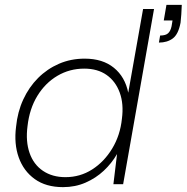

<svg xmlns="http://www.w3.org/2000/svg" viewBox="-20 -757 767 789"><path d="M239 12Q169 12 123 -21Q77 -54 57 -110Q37 -166 46 -236Q52 -297 75.5 -348Q99 -399 136.5 -436.5Q174 -474 222.5 -495Q271 -516 328 -516Q402 -516 448 -478.5Q494 -441 507 -376L568 -720H613L486 0H446L461 -124Q439 -86 406.5 -55.5Q374 -25 331.5 -6.5Q289 12 239 12ZM249 -29Q309 -29 358.5 -60.5Q408 -92 441 -146.5Q474 -201 481 -269Q489 -330 472 -376.5Q455 -423 418 -449Q381 -475 326 -475Q266 -475 216 -445.5Q166 -416 133.5 -363Q101 -310 93 -238Q85 -176 101.5 -128.5Q118 -81 156.5 -55Q195 -29 249 -29ZM633 -582 638 -611Q661 -611 671 -620.5Q681 -630 685 -649L689 -673H653L664 -737H727Q726 -714 725 -697.5Q724 -681 722 -664Q713 -616 690 -599Q667 -582 633 -582Z"/></svg>

Font: DM Sans ExtraLight
Style: Italic
Weight: 250
Italic angle: -10°
Designer: Colophon Foundry, Jonny Pinhorn
Foundry: Colophon Foundry
Version: Version 4.004;gftools[0.9.30]